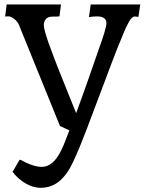

<svg xmlns="http://www.w3.org/2000/svg" viewBox="-20 -601 658 873"><path d="M609.4 -524.4Q599.1 -525.9 592.5 -525.9Q585.9 -525.9 579.6 -519.8Q573.2 -513.7 566.7 -502.4Q560.1 -491.2 552.7 -475.6L537.6 -439.9Q514.2 -384.8 488.8 -317.4L375 -15.6L344.7 61.5Q309.1 147.9 290 176.3Q271 204.6 252.9 220.2Q215.3 252.9 165 252.9Q113.3 252.9 62.5 208Q47.9 194.8 37.1 180.2L68.8 126L73.2 125.5Q130.9 157.7 169.9 157.7Q222.7 157.7 259.3 80.6Q269 60.1 276.4 41L295.4 -8.3L254.4 -27.3L252.9 -27.8L83 -446.3Q73.7 -468.8 67.1 -485.8Q60.5 -502.9 44.9 -514.6Q29.3 -526.4 21 -526.4H10.7Q8.8 -526.4 3.4 -525.9L10.3 -580.6H257.3L250.5 -526.9Q241.7 -525.4 230.5 -525.4H217.3Q193.8 -525.4 183.6 -506.8Q179.2 -498.5 179.2 -487.3Q179.2 -476.1 185.1 -455.3Q190.9 -434.6 200.7 -406.2Q230.5 -324.2 247.6 -282.2Q320.3 -100.1 326.2 -86.4Q371.6 -210.4 381.8 -241.2L426.3 -369.1Q463.9 -472.2 463.9 -495.6Q463.9 -526.4 420.9 -526.4Q404.8 -526.4 384.3 -523.4L392.6 -580.6H617.7Z"/></svg>

Font: HeadlandOne
Style: Regular
Weight: 400
Designer: Gary Lonergan
Foundry: Sorkin Type Co.
Version: Version 1.002